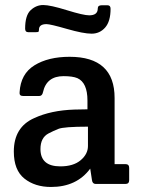

<svg xmlns="http://www.w3.org/2000/svg" viewBox="-20 -732 564 764"><path d="M328 -297V-332Q328 -403 288 -421Q269 -429 233 -429Q165 -429 151 -365Q148 -350 136 -350H72Q56 -350 58 -365Q62 -438 117 -472Q172 -506 257 -506Q436 -506 436 -342V-79H479Q494 -79 494 -64V-15Q494 0 479 0H361Q348 0 346 -15L339 -61Q285 12 183 12Q119 12 77 -21.5Q35 -55 35 -129Q35 -226 116 -262Q183 -293 276 -296Q295 -296 328 -297ZM330 -151V-228Q234 -228 212 -219Q190 -210 173 -201Q141 -184 141 -139Q141 -70 220 -70Q272 -70 301 -94.5Q330 -119 330 -151ZM335 -671Q369 -671 369 -698Q369 -711 384 -711H408Q420 -711 420 -697Q420 -647 398.5 -622.5Q377 -598 344.5 -598Q312 -598 246 -617Q180 -636 165 -636Q135 -636 135 -614Q135 -607 133 -605.5Q131 -604 123 -604H92Q80 -604 80 -618Q80 -671 102 -691.5Q124 -712 152 -712Q180 -712 246 -691.5Q312 -671 335 -671Z"/></svg>

Font: Crete Round
Style: Regular
Weight: 400
Designer: Veronika Burian
Foundry: TypeTogether
Version: Version 1.001